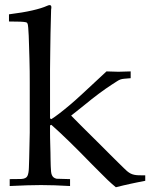

<svg xmlns="http://www.w3.org/2000/svg" viewBox="-20 -748 604 772"><path d="M19 0V-27.8L64.9 -28.3Q85 -29.3 90.3 -40.5Q95.7 -51.8 96.2 -74.7Q96.7 -78.1 97.4 -112.5Q98.1 -147 99.6 -214.8V-417.5Q99.6 -437 99.4 -461.4Q99.1 -485.8 98.4 -511Q97.7 -536.1 96.9 -560.3Q96.2 -584.5 95.5 -604Q94.7 -623.5 93.5 -636.2Q92.3 -648.9 91.3 -651.4Q89.8 -653.8 89.1 -655.8Q88.4 -657.7 82.3 -658.9Q76.2 -660.2 61 -660.9Q45.9 -661.6 16.1 -661.6V-690.4Q71.8 -697.3 109.9 -706.1Q147.9 -714.8 169.4 -724.6Q176.3 -727.5 179.2 -727.5Q186.5 -727.5 186.5 -719.2Q186.5 -717.3 186.3 -715.1Q186 -712.9 185.5 -709.5L185.1 -693.4Q182.6 -606 182.1 -544.4L181.2 -468.3V-272L186.5 -269Q212.4 -285.2 261.2 -326.2Q278.3 -340.3 314.5 -373.8Q350.6 -407.2 408.2 -460.9Q445.8 -459.5 456.1 -459.5Q465.8 -459.5 505.4 -460.9V-433.6Q488.3 -432.1 479.5 -431.4Q470.7 -430.7 464.4 -428.5Q458 -426.3 450.7 -421.4Q443.4 -416.5 428.7 -407.2Q405.3 -392.1 377.4 -371.3Q349.6 -350.6 315.9 -322.8L266.1 -283.2Q271.5 -277.8 283.4 -265.6Q295.4 -253.4 311.5 -237.3Q327.6 -221.2 346.7 -202.4Q365.7 -183.6 384.8 -164.6Q403.8 -145.5 421.9 -127.4Q439.9 -109.4 454.6 -95Q469.2 -80.6 478.8 -71.3Q488.3 -62 490.7 -60.1Q498.5 -53.7 505.1 -50.3Q511.7 -46.9 519.8 -45.2Q527.8 -43.5 538.3 -43.2Q548.8 -43 564 -43V-21Q545.9 -17.6 531.5 -14.6Q517.1 -11.7 503.9 -8.8Q490.7 -5.9 476.8 -2.7Q462.9 0.5 445.8 4.9Q435.5 -3.9 428.7 -9.8Q421.9 -15.6 412.8 -24.4Q403.8 -33.2 389.4 -47.6Q375 -62 349.6 -87.4Q299.3 -139.2 259.3 -178.2Q219.2 -217.3 186.5 -246.1L181.2 -243.7V-214.8Q181.2 -206.5 181.4 -193.1Q181.6 -179.7 182.1 -164.8Q182.6 -149.9 182.9 -134.5Q183.1 -119.1 183.3 -106.9Q183.6 -94.7 183.8 -86.4Q184.1 -78.1 184.1 -77.6Q184.6 -66.9 185.3 -58.6Q186 -50.3 188.5 -44.4Q190.9 -38.6 195.3 -34.9Q199.7 -31.2 207.5 -29.3Q211.4 -28.8 261.7 -27.8V0Q229.5 -2 200.4 -2.9Q171.4 -3.9 145 -3.9Q119.6 -3.9 88.4 -2.9Q57.1 -2 19 0Z"/></svg>

Font: XB Kayhan
Style: Regular
Weight: 400
Designer: Behnam
Foundry: Irmug
Version: Version 7.300 2009